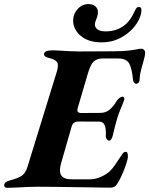

<svg xmlns="http://www.w3.org/2000/svg" viewBox="-74 -896 716 921"><path d="M-38.3 5Q-47.9 5 -51.4 0.4Q-55 -4.1 -54.1 -10.1Q-50.9 -24.6 -26.3 -30.6Q12.2 -41 30 -52.6Q47.8 -64.2 57.8 -95.7L198.1 -550.6Q208.8 -584.6 199.5 -598.1Q190.2 -611.6 156 -619.3Q144.3 -622.1 140 -627.7Q135.8 -633.4 137.4 -639.5Q139 -646.4 148.9 -650.5Q158.9 -654.6 179.1 -654.6Q192 -654.6 213.7 -653.2Q235.4 -651.8 259.7 -650.5Q284 -649.2 304.2 -649.2L469.3 -650Q514.4 -650 541.7 -653.3Q569 -656.6 583.7 -659.6Q598.5 -662.5 603.8 -662.5Q611.1 -662.5 616.6 -657.1Q622.2 -651.8 622.2 -642.1Q622.2 -630.3 615.8 -608.3Q609.4 -586.2 602.8 -561.2Q596.2 -536.1 595.5 -513.7Q595.3 -503.7 589.8 -498.8Q584.3 -493.9 579.3 -493.9Q575.1 -493.9 570.4 -498.4Q565.6 -502.9 564.2 -512.3Q559 -568.1 545.5 -591.8Q532.1 -615.4 493.7 -615.4H416Q391.2 -615.4 375.4 -600.7Q359.7 -586 347.3 -542.8L299.2 -379.2Q294.8 -365.3 299.4 -359.5Q304.1 -353.7 316.8 -353.9L408 -354.5Q434 -354.6 452.4 -370.5Q470.7 -386.3 486 -412Q491.4 -420.8 499.5 -426.5Q507.6 -432.3 514.1 -432.3Q519.6 -432.3 521.8 -425.9Q523.9 -419.4 518.9 -408.4Q509.9 -387.3 502.2 -367.8Q494.5 -348.3 488.6 -329.4Q482.6 -310.1 477.7 -290.5Q472.8 -271 467.8 -248.2Q464.4 -234.6 459.6 -228Q454.9 -221.4 449.9 -221.4Q442.7 -221.4 437.8 -229.1Q432.8 -236.9 433.6 -246Q435.3 -277.8 428 -295.2Q420.8 -312.6 402.2 -312.6L301.9 -313Q289.9 -313 281.5 -307.2Q273.1 -301.5 269.5 -288.5L219.3 -113.9Q207.8 -74.4 219.6 -55.1Q231.4 -35.8 269.7 -35.8H356.7Q377.6 -35.8 398.3 -43Q419 -50.2 436.7 -62Q457.4 -75.5 475.3 -101.6Q493.3 -127.8 511.2 -154.5Q516 -162.2 519.6 -164.9Q523.2 -167.6 529.2 -167.6Q535 -167.6 537.2 -162.3Q539.5 -156.9 539.5 -145.2Q539.5 -134.5 531.2 -109.4Q523 -84.2 510.7 -56.1Q498.4 -28 484.9 -9.4Q479.7 -1.9 472.2 1.1Q464.7 4.2 456 4.2Q445.3 4.2 416.9 3.7Q388.5 3.2 349.4 2.6Q310.4 2 266.5 1.4Q222.7 0.8 179.7 0.3Q136.7 -0.2 102.2 -0.2Q81.4 -0.2 56.5 0.9Q31.5 2 7 3.5Q-17.4 5 -38.3 5ZM413.5 -692.8Q350.2 -692.8 313.5 -723.8Q276.8 -754.7 276.8 -798.3Q276.8 -829 298.4 -852.7Q320.1 -876.4 350.6 -876.4Q371.7 -876.4 383.7 -865.5Q395.8 -854.7 395.8 -837.6Q395.8 -826 392.3 -815.7Q388.9 -805.4 385 -796.2Q381.2 -786.9 381.2 -777.6Q381.2 -765.2 393.3 -755.3Q405.5 -745.5 433.2 -745.5Q478.8 -745.5 513.5 -768Q548.3 -790.5 569.5 -837.6Q576.6 -852.7 580.6 -857.5Q584.7 -862.4 592.8 -862.4Q604.4 -862.4 604.4 -847.5Q604.4 -826.5 591.3 -799.8Q578.2 -773.2 553 -749.1Q527.9 -724.9 492.8 -708.9Q457.7 -692.8 413.5 -692.8Z"/></svg>

Font: EB Garamond
Style: Italic
Weight: 400
Italic angle: -17.2°
Designer: Georg Duffner and Octavio Pardo
Foundry: Georg Duffner
Version: Version 1.001